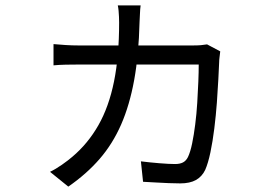

<svg xmlns="http://www.w3.org/2000/svg" viewBox="-20 -633 1040 714"><path d="M503 -613Q501 -599 500.5 -582.5Q500 -566 499 -552Q496 -429 479 -335.5Q462 -242 430.5 -170Q399 -98 350.5 -42Q302 14 234 61L166 6Q187 -4 210.5 -20.5Q234 -37 249 -50Q307 -99 346 -167.5Q385 -236 404 -330Q423 -424 423 -549Q423 -558 422.5 -570Q422 -582 421 -593Q420 -604 418 -613ZM799 -442Q798 -432 796.5 -421Q795 -410 795 -402Q794 -379 792 -339Q790 -299 786.5 -251.5Q783 -204 777 -155.5Q771 -107 762.5 -66.5Q754 -26 743 -1Q731 24 708.5 36.5Q686 49 650 49Q632 49 607 48Q582 47 557 45.5Q532 44 512 43L504 -33Q536 -29 572.5 -26Q609 -23 631 -23Q649 -23 660.5 -29Q672 -35 679 -49Q688 -68 694.5 -99.5Q701 -131 706 -170.5Q711 -210 713.5 -250.5Q716 -291 717.5 -328.5Q719 -366 719 -393H271Q247 -393 224 -392.5Q201 -392 179 -390V-469Q201 -467 224.5 -465.5Q248 -464 271 -464H699Q715 -464 727 -465Q739 -466 750 -468Z"/></svg>

Font: Noto Sans SC Thin
Style: Regular
Weight: 400
Version: Version 2.004-H2;hotconv 1.0.118;makeotfexe 2.5.65603